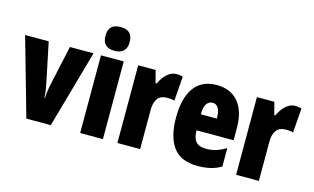

<svg xmlns="http://www.w3.org/2000/svg" viewBox="-93 -1136 2161 1320"><g transform="rotate(15 988.0 -476.0)"><path d="M159 -93 2 -646H170L226 -377Q232 -349 236.5 -321.5Q241 -294 242 -263H246Q247 -289 251 -317Q255 -345 262 -376L321 -646H489L333 -93Z M623 -869Q668 -869 688.5 -847.5Q709 -826 709 -784Q709 -700 623 -700Q537 -700 537 -784Q537 -827 557.5 -848Q578 -869 623 -869ZM704 -646V-93H542V-646Z M1078 -656Q1088 -656 1098 -655Q1108 -654 1123 -650L1110 -476Q1091 -482 1060 -482Q1012 -482 990.5 -453.5Q969 -425 969 -371V-93H807V-646H931L954 -558H962Q972 -581 988.5 -603.5Q1005 -626 1028 -641Q1051 -656 1078 -656Z M1365 -655Q1464 -655 1519 -590Q1574 -525 1574 -403V-318H1310Q1310 -263 1333 -237.5Q1356 -212 1404 -212Q1442 -212 1475 -222Q1508 -232 1546 -255V-123Q1510 -102 1469 -92.5Q1428 -83 1380 -83Q1260 -83 1205.5 -156Q1151 -229 1151 -367Q1151 -506 1205 -580.5Q1259 -655 1365 -655ZM1369 -530Q1344 -530 1327 -508Q1310 -486 1310 -432H1424Q1424 -485 1409 -507.5Q1394 -530 1369 -530Z M1923 -656Q1933 -656 1943 -655Q1953 -654 1968 -650L1955 -476Q1936 -482 1905 -482Q1857 -482 1835.5 -453.5Q1814 -425 1814 -371V-93H1652V-646H1776L1799 -558H1807Q1817 -581 1833.5 -603.5Q1850 -626 1873 -641Q1896 -656 1923 -656Z"/></g></svg>

Font: Noto Sans Kannada UI ExtraCondensed Black
Style: Regular
Weight: 900
Width: 2
Designer: Jelle Bosma - Monotype Design Team
Foundry: Monotype Imaging Inc.
Version: Version 2.005; ttfautohint (v1.8.4.7-5d5b)